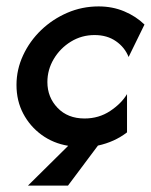

<svg xmlns="http://www.w3.org/2000/svg" viewBox="-20 -447 468 596"><path d="M66.7 129.2 191.7 5.6Q145.1 -2.1 109 -28.5Q72.9 -54.9 52.1 -94.4Q31.2 -134 31.2 -183.3Q31.2 -231.2 51.7 -275.3Q72.2 -319.4 107.6 -353.5Q143.1 -387.5 188.9 -407.3Q234.7 -427.1 286.1 -427.1Q329.2 -427.1 365.6 -411.8Q402.1 -396.5 428.5 -370.8L379.2 -270.1Q367.4 -300 339.9 -319.1Q312.5 -338.2 273.6 -338.2Q233.3 -338.2 200 -317.7Q166.7 -297.2 146.9 -263.9Q127.1 -230.6 127.1 -192.4Q127.1 -145.1 158.7 -112.2Q190.3 -79.2 242.4 -79.2Q286.8 -79.2 321.9 -102.4Q356.9 -125.7 374.3 -154.9V-36.1Q335.4 -6.2 284 4.9L191 129.2Z"/></svg>

Font: Afacad Medium
Style: Italic
Weight: 500
Italic angle: -14°
Designer: Kristian Moeller
Foundry: Dicotype
Version: Version 1.000; ttfautohint (v1.8.4.7-5d5b)